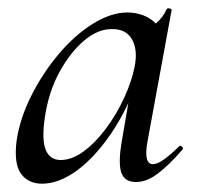

<svg xmlns="http://www.w3.org/2000/svg" viewBox="-20 -429 477 462"><path d="M81 13Q48 13 30.5 -11Q13 -35 20 -91Q28 -144 55 -198Q82 -252 120.5 -298Q159 -344 203 -371.5Q247 -399 287 -399Q306 -399 325 -392Q344 -385 357.5 -369.5Q371 -354 373 -328L325 -357Q339 -359 356 -373.5Q373 -388 381 -407Q383 -410 388.5 -408.5Q394 -407 393 -405L335 -89Q325 -34 348 -34Q359 -34 375.5 -46Q392 -58 411 -77Q414 -80 418 -76Q422 -72 419 -69Q387 -32 360 -11.5Q333 9 307 9Q280 9 272 -13.5Q264 -36 273 -89L297 -229L315 -246Q288 -168 248.5 -109.5Q209 -51 165.5 -19Q122 13 81 13ZM126 -44Q153 -44 181 -64.5Q209 -85 234.5 -119Q260 -153 278.5 -193Q297 -233 304 -269Q312 -309 297.5 -334.5Q283 -360 248 -359Q215 -359 182 -331Q149 -303 123 -255.5Q97 -208 88 -147Q80 -93 90 -68.5Q100 -44 126 -44Z"/></svg>

Font: Cormorant Light Medium
Style: Italic
Weight: 500
Italic angle: -10°
Version: Version 4.000